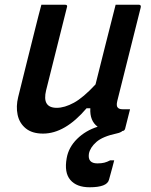

<svg xmlns="http://www.w3.org/2000/svg" viewBox="-20 -554 640 812"><path d="M155 -534H255Q267 -534 263 -523Q241 -435 219 -347.5Q197 -260 175 -172Q157 -98 220 -98Q253 -98 292.5 -119.5Q332 -141 384 -197Q404 -276 423.5 -354.5Q443 -433 469 -534H567Q578 -534 575 -522Q550 -423 524.5 -320.5Q499 -218 476 -127Q471 -106 478 -99Q484 -92 498 -92H530Q525 -72 519.5 -50.5Q514 -29 509 -9Q506 0 497 0H496L497 1Q494 3 489 5.5Q484 8 475 10Q414 23 387.5 46.5Q361 70 356 96Q350 137 392 137Q409 137 421 134Q433 131 446 124H463Q460 135 455.5 153Q451 171 441 206Q433 238 359 238Q304 238 277.5 207Q251 176 262 115Q270 69 306 33.5Q342 -2 393 -18Q359 -43 362 -96H346Q255 11 162 11Q116 11 89 -11Q62 -33 54.5 -68.5Q47 -104 57 -144Q75 -218 93.5 -291Q112 -364 130 -437Q136 -462 142.5 -486.5Q149 -511 155 -534Z"/></svg>

Font: Recursive Sn Lnr St Med
Style: Italic
Weight: 500
Italic angle: -15°
Version: Version 1.079;hotconv 1.0.112;makeotfexe 2.5.65598; ttfautoh